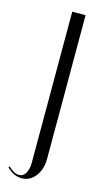

<svg xmlns="http://www.w3.org/2000/svg" viewBox="-113 -735 410 780"><g transform="rotate(15 92.0 -345.5)"><path d="M2 -22 6 -26Q30 -2 52 -2Q69 -2 79 -19.5Q89 -37 89 -64V-699H145V-95Q145 -51 122.5 -21.5Q100 8 65 8Q30 8 2 -22Z"/></g></svg>

Font: Moniqa Cond Display
Style: Regular
Weight: 400
Width: 3
Designer: Rajesh Rajput
Foundry: Rajesh Rajput
Version: Version 1.000